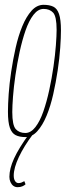

<svg xmlns="http://www.w3.org/2000/svg" viewBox="-20 -559 289 797"><path d="M85 10Q61 10 45 2Q29 -6 21 -28.5Q13 -51 13 -96Q13 -125 16 -168.5Q19 -212 26.5 -262Q34 -312 45 -361Q56 -410 72.5 -450Q89 -490 111 -514.5Q133 -539 161 -539Q185 -539 201 -531.5Q217 -524 225 -501Q233 -478 233 -433Q233 -404 230 -360.5Q227 -317 219.5 -267Q212 -217 201 -168Q190 -119 173.5 -79Q157 -39 135 -14.5Q113 10 85 10ZM85 -7Q108 -7 127 -31.5Q146 -56 160 -96.5Q174 -137 184.5 -185.5Q195 -234 202 -282.5Q209 -331 212 -371.5Q215 -412 215 -435Q215 -491 200.5 -506.5Q186 -522 161 -522Q138 -522 119 -497.5Q100 -473 86 -432.5Q72 -392 61.5 -343.5Q51 -295 44 -246.5Q37 -198 34 -158Q31 -118 31 -94Q31 -39 45.5 -23Q60 -7 85 -7ZM100 -2H117Q80 47 58.5 92.5Q37 138 37 170Q37 184 42.5 192.5Q48 201 57 201Q63 201 68.5 199Q74 197 81 193L86 206Q81 211 72.5 214.5Q64 218 53 218Q43 218 35.5 212.5Q28 207 23.5 197Q19 187 19 175Q19 141 38.5 98.5Q58 56 100 -2Z"/></svg>

Font: Georama ExtraCondensed Thin
Style: Italic
Weight: 100
Width: 2
Italic angle: -9°
Designer: Jean-Baptiste Levee
Foundry: Production Type
Version: Version 1.001